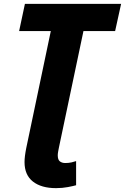

<svg xmlns="http://www.w3.org/2000/svg" viewBox="-20 -734 647 994"><path d="M270 240Q194 240 150.5 206Q107 172 107 105Q107 77 116 32L243 -573H79L109 -714H607L576 -573H412L285 30Q283 40 281 51Q279 62 279 70Q279 93 290 101.5Q301 110 318 110Q336 110 351 106.5Q366 103 374 100V225Q360 229 331.5 234.5Q303 240 270 240Z"/></svg>

Font: Noto Sans ExtraBold
Style: Italic
Weight: 800
Italic angle: -12°
Designer: Monotype Design Team
Foundry: Monotype Imaging Inc.
Version: Version 2.013; ttfautohint (v1.8.4.7-5d5b)